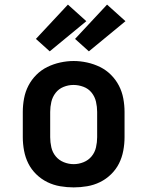

<svg xmlns="http://www.w3.org/2000/svg" viewBox="-20 -806 640 834"><path d="M300 8Q271 8 241.5 3Q212 -2 185.5 -15Q159 -28 137.5 -49Q116 -70 103 -96Q90 -122 84.5 -151.5Q79 -181 79 -210V-320Q79 -349 84.5 -378.5Q90 -408 103.5 -434Q117 -460 138 -481Q159 -502 185.5 -515Q212 -528 241.5 -534.5Q271 -541 300 -541Q329 -541 358.5 -534.5Q388 -528 414.5 -515Q441 -502 462 -481Q483 -460 496.5 -434Q510 -408 515.5 -378.5Q521 -349 521 -320V-210Q521 -181 515.5 -151.5Q510 -122 497 -96Q484 -70 462.5 -49Q441 -28 414.5 -15Q388 -2 358.5 3Q329 8 300 8ZM300 -93Q322 -93 343 -101.5Q364 -110 378 -127Q392 -144 397 -166Q402 -188 402 -210V-320Q402 -342 397 -364Q392 -386 378 -403.5Q364 -421 342.5 -429Q321 -437 299 -437Q277 -437 256 -428.5Q235 -420 221.5 -402.5Q208 -385 203 -363.5Q198 -342 198 -320V-210Q198 -188 203 -166Q208 -144 222 -127Q236 -110 257 -101.5Q278 -93 300 -93ZM366 -583 306 -637 445 -786 525 -714ZM196 -583 136 -637 275 -786 355 -714Z"/></svg>

Font: Iosevka Slab Extended
Style: Bold
Weight: 700
Width: 7
Monospace: yes
Designer: Belleve Invis
Foundry: Belleve Invis
Version: Version 11.1.0; ttfautohint (v1.8.3)